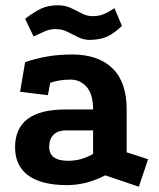

<svg xmlns="http://www.w3.org/2000/svg" viewBox="-20 -680 600 726"><path d="M378 -17Q306 20 234 20Q137 20 87 -16.5Q37 -53 37 -123Q37 -266 227 -266H332Q332 -324 307.5 -351.5Q283 -379 247 -379Q225 -379 206.5 -376Q188 -373 170 -367L161 -320L56 -333L75 -445Q116 -459 159.5 -466.5Q203 -474 252 -474Q352 -474 405.5 -421.5Q459 -369 459 -267V-104L540 -78L505 26ZM230 -187Q199 -187 182.5 -170.5Q166 -154 166 -125Q166 -72 238 -72Q288 -72 332 -98V-187ZM107 -542 75 -609Q109 -635 135.5 -647.5Q162 -660 199 -660Q226 -660 247.5 -650Q269 -640 288.5 -629.5Q308 -619 330 -619Q352 -619 368.5 -625Q385 -631 413 -649L441 -582Q413 -555 387 -542.5Q361 -530 320 -529Q297 -529 276.5 -539Q256 -549 235.5 -559.5Q215 -570 190 -570Q170 -570 153 -563Q136 -556 107 -542Z"/></svg>

Font: Podkova ExtraBold
Style: Regular
Weight: 800
Designer: Ilya Yudin
Foundry: Cyreal (www.cyreal.org)
Version: Version 2.103